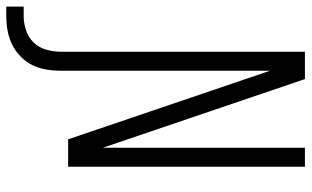

<svg xmlns="http://www.w3.org/2000/svg" viewBox="-286 -570 967 596"><g transform="rotate(90 197.0 -271.5)"><path d="M-51 192H-81V138H-51Q-29 138 -7 130.5Q15 123 30.5 107Q46 91 52.5 68.5Q59 46 59 24V-735H144L357 -108V-735H416V0H331L118 -627V24Q118 47 114 69.5Q110 92 100 112Q90 132 73.5 148Q57 164 36.5 174Q16 184 -6.5 188Q-29 192 -51 192Z"/></g></svg>

Font: Iosevka QP Light
Style: Regular
Weight: 300
Designer: Belleve Invis
Foundry: Belleve Invis
Version: Version 20.0.0; ttfautohint (v1.8.4)